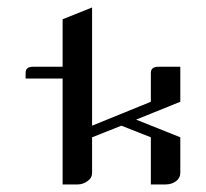

<svg xmlns="http://www.w3.org/2000/svg" viewBox="-20 -489 546 509"><path d="M47.9 -280.8V-295.9Q47.9 -312 66.9 -312H146V-438L224.1 -469.2V-155.8L379.9 -219.2V-295.9Q379.9 -312 399.9 -312H458V-219.2L340.8 -171.9L458 -125V-30.8Q458 -17.1 446.8 -8.8Q435.1 0 418.9 0H379.9V-125L301.8 -155.8L224.1 -125V-30.8Q224.1 -17.1 211.9 -8.8Q200.2 0 185.1 0H146V-280.8Z"/></svg>

Font: Hhenum
Style: Regular
Weight: 400
Designer: T. Christopher White
Version: Version 1.0